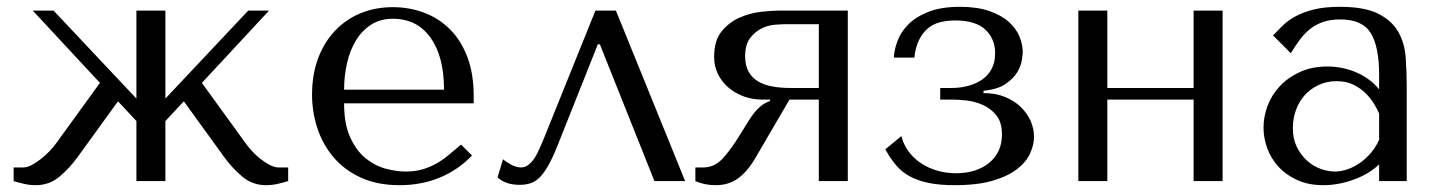

<svg xmlns="http://www.w3.org/2000/svg" viewBox="-20 -531 4225 563"><path d="M137 -500H76L273 -288L147 -114Q138 -101 125.5 -88Q113 -75 99.5 -64.5Q86 -54 73 -47Q60 -40 48 -40H20V0Q33 4 50 8Q67 12 85 12Q125 12 155 -13.5Q185 -39 208 -71L326 -234L380 -176V0H465V-176L519 -234L637 -71Q660 -39 690 -13.5Q720 12 760 12Q778 12 795 8Q812 4 825 0V-40H797Q785 -40 771.5 -47Q758 -54 744.5 -64.5Q731 -75 719 -88Q707 -101 698 -114L572 -288L769 -500H708L465 -242V-500H380V-242Z M1369 -228V-249Q1369 -316 1350 -365Q1331 -414 1298.5 -446Q1266 -478 1223 -494Q1180 -510 1132 -510Q1081 -510 1038 -492.5Q995 -475 963 -441.5Q931 -408 913 -360.5Q895 -313 895 -253Q895 -203 910.5 -155.5Q926 -108 957.5 -70.5Q989 -33 1037.5 -10.5Q1086 12 1152 12Q1216 12 1270 -10.5Q1324 -33 1364 -75L1332 -107Q1311 -89 1292.5 -74Q1274 -59 1255 -49Q1236 -39 1215.5 -33.5Q1195 -28 1170 -28Q1142 -28 1110.5 -36.5Q1079 -45 1052 -67Q1025 -89 1007 -128Q989 -167 989 -228ZM989 -268Q989 -308 997.5 -345.5Q1006 -383 1023.5 -412Q1041 -441 1068 -458.5Q1095 -476 1132 -476Q1203 -476 1242.5 -420.5Q1282 -365 1282 -268Z M1786 -500H1726L1574 -123Q1569 -112 1563 -97.5Q1557 -83 1549 -70Q1541 -57 1530.5 -48.5Q1520 -40 1508 -40Q1494 -40 1479 -48Q1464 -56 1455 -64L1439 -11Q1462 11 1504 11Q1523 11 1538 5.5Q1553 0 1566 -14.5Q1579 -29 1591.5 -52.5Q1604 -76 1618 -112L1733 -401H1739L1899 0H1989Z M2466 -500H2266Q2245 -500 2212.5 -496.5Q2180 -493 2149 -479.5Q2118 -466 2096 -439Q2074 -412 2074 -364Q2074 -338 2084.5 -315.5Q2095 -293 2114 -276Q2133 -259 2159 -249Q2185 -239 2215 -239H2238V-235Q2222 -229 2211 -220Q2200 -211 2191 -199.5Q2182 -188 2173.5 -174Q2165 -160 2155 -144Q2122 -90 2098 -65Q2074 -40 2043 -40H2019V0Q2046 12 2079 12Q2116 12 2143.5 -7.5Q2171 -27 2194 -66L2295 -239H2381V0H2466ZM2381 -460V-273H2299Q2269 -273 2244.5 -277.5Q2220 -282 2202.5 -292.5Q2185 -303 2175 -321Q2165 -339 2165 -366Q2165 -401 2180 -420Q2195 -439 2214 -448Q2233 -457 2251.5 -458.5Q2270 -460 2277 -460Z M2781 -471Q2841 -471 2869.5 -444Q2898 -417 2898 -375Q2898 -348 2887.5 -328.5Q2877 -309 2859 -297Q2841 -285 2818 -279Q2795 -273 2771 -273H2737V-239H2773Q2788 -239 2812.5 -236.5Q2837 -234 2860.5 -224Q2884 -214 2901 -193.5Q2918 -173 2918 -137Q2918 -84 2880.5 -53.5Q2843 -23 2783 -23Q2756 -23 2730.5 -30Q2705 -37 2683.5 -50.5Q2662 -64 2646 -84.5Q2630 -105 2623 -132L2576 -93Q2591 -66 2608 -46Q2625 -26 2648.5 -13.5Q2672 -1 2703.5 5.5Q2735 12 2779 12Q2847 12 2892 -1.5Q2937 -15 2963.5 -36Q2990 -57 3001 -82Q3012 -107 3012 -130Q3012 -154 3002 -176.5Q2992 -199 2973.5 -217Q2955 -235 2927.5 -246.5Q2900 -258 2864 -258V-265Q2906 -269 2929 -285Q2952 -301 2963 -319.5Q2974 -338 2976.5 -355.5Q2979 -373 2979 -379Q2979 -400 2969.5 -423.5Q2960 -447 2938.5 -466.5Q2917 -486 2881.5 -498.5Q2846 -511 2795 -511Q2740 -511 2703 -496.5Q2666 -482 2644 -460Q2622 -438 2612 -411.5Q2602 -385 2601 -362H2661Q2665 -395 2676 -416Q2687 -437 2703 -449.5Q2719 -462 2739 -466.5Q2759 -471 2781 -471Z M3227 -239H3480V0H3565V-500H3480V-273H3227V-500H3142V0H3227Z M3909 -511Q3982 -511 4022 -490.5Q4062 -470 4080.5 -437Q4099 -404 4102 -361Q4105 -318 4105 -273V0H4024V-49Q3995 -21 3950 -4.5Q3905 12 3860 12Q3817 12 3784 -3Q3751 -18 3729 -42Q3707 -66 3696 -96Q3685 -126 3685 -157Q3685 -189 3697 -221Q3709 -253 3733 -278.5Q3757 -304 3792 -320Q3827 -336 3872 -336Q3917 -336 3957.5 -318.5Q3998 -301 4024 -269V-312Q4024 -394 3999.5 -434Q3975 -474 3910 -474Q3882 -474 3861 -467Q3840 -460 3823.5 -447.5Q3807 -435 3793 -416.5Q3779 -398 3765 -375L3713 -427Q3727 -442 3742.5 -457Q3758 -472 3780.5 -484Q3803 -496 3834 -503.5Q3865 -511 3909 -511ZM4024 -198Q4019 -210 4009.5 -226Q4000 -242 3985 -257Q3970 -272 3949 -282.5Q3928 -293 3899 -293Q3870 -293 3846 -281.5Q3822 -270 3805.5 -251.5Q3789 -233 3780 -208Q3771 -183 3771 -156Q3771 -124 3782.5 -100.5Q3794 -77 3812 -60.5Q3830 -44 3852 -36Q3874 -28 3894 -28Q3913 -28 3932.5 -35Q3952 -42 3969.5 -54.5Q3987 -67 4001 -84Q4015 -101 4024 -121Z"/></svg>

Font: Tenor Sans
Style: Regular
Weight: 400
Designer: Denis Masharov
Foundry: Denis Masharov
Version: Version 1.1